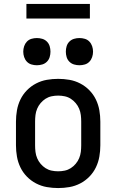

<svg xmlns="http://www.w3.org/2000/svg" viewBox="-20 -942 590 974"><path d="M275 12Q246 12 217.5 7Q189 2 163 -11.5Q137 -25 116.5 -46Q96 -67 83.5 -93Q71 -119 66 -147.5Q61 -176 61 -205V-325Q61 -354 66 -382.5Q71 -411 83.5 -437Q96 -463 116.5 -484Q137 -505 163 -518.5Q189 -532 217.5 -537Q246 -542 275 -542Q304 -542 332.5 -537Q361 -532 387 -518.5Q413 -505 433.5 -484Q454 -463 466.5 -437Q479 -411 484 -382.5Q489 -354 489 -325V-205Q489 -176 484 -147.5Q479 -119 466.5 -93Q454 -67 433.5 -46Q413 -25 387 -11.5Q361 2 332.5 7Q304 12 275 12ZM275 -73Q292 -73 308.5 -76.5Q325 -80 339 -89Q353 -98 364 -111Q375 -124 381.5 -139.5Q388 -155 390 -171.5Q392 -188 392 -205V-325Q392 -342 390 -358.5Q388 -375 381.5 -390.5Q375 -406 364 -419Q353 -432 339 -441Q325 -450 308.5 -453.5Q292 -457 275 -457Q258 -457 241.5 -453.5Q225 -450 211 -441Q197 -432 186 -419Q175 -406 168.5 -390.5Q162 -375 160 -358.5Q158 -342 158 -325V-205Q158 -188 160 -171.5Q162 -155 168.5 -139.5Q175 -124 186 -111Q197 -98 211 -89Q225 -80 241.5 -76.5Q258 -73 275 -73ZM383 -611Q369 -611 355.5 -615Q342 -619 332 -629Q322 -639 318 -652.5Q314 -666 314 -680Q314 -694 318 -707.5Q322 -721 332 -731Q342 -741 355.5 -745Q369 -749 383 -749Q397 -749 410.5 -745Q424 -741 433.5 -731Q443 -721 447.5 -707.5Q452 -694 452 -680Q452 -666 447.5 -652.5Q443 -639 433.5 -629Q424 -619 410.5 -615Q397 -611 383 -611ZM167 -611Q153 -611 139.5 -615Q126 -619 116.5 -629Q107 -639 102.5 -652.5Q98 -666 98 -680Q98 -694 102.5 -707.5Q107 -721 116.5 -731Q126 -741 139.5 -745Q153 -749 167 -749Q181 -749 194.5 -745Q208 -741 218 -731Q228 -721 232 -707.5Q236 -694 236 -680Q236 -666 232 -652.5Q228 -639 218 -629Q208 -619 194.5 -615Q181 -611 167 -611ZM114 -848V-922H436V-848Z"/></svg>

Font: Lode Dark Term
Style: Bold
Weight: 700
Monospace: yes
Designer: Belleve Invis
Foundry: Belleve Invis
Version: Version 29.2.0